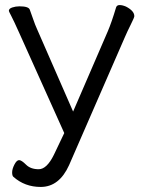

<svg xmlns="http://www.w3.org/2000/svg" viewBox="-20 -732 569 759"><path d="M234 -206 56 -602Q34 -651 24.5 -669Q15 -687 15 -689Q15 -698 28.5 -702.5Q42 -707 57 -707Q94 -707 98 -693Q103 -680 111 -656.5Q119 -633 126 -618L269 -291L406 -608Q421 -643 439 -703Q442 -712 453 -712Q464 -712 478 -706Q511 -689 511 -668Q511 -663 497 -635Q483 -607 474 -586L253 -79Q214 7 141 7Q78 7 33 -33Q28 -37 28 -50.5Q28 -64 37 -81.5Q46 -99 55.5 -99Q65 -99 83 -81Q101 -63 133 -63Q165 -63 193 -120Z"/></svg>

Font: LXGW WenKai
Style: Regular
Weight: 400
Designer: LXGW / Fontworks Inc.
Foundry: LXGW / Fontworks Inc.
Version: Version 1.520; June 14, 2025